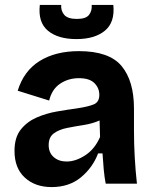

<svg xmlns="http://www.w3.org/2000/svg" viewBox="-20 -747 627 781"><path d="M190 14Q123 14 81 -24.5Q39 -63 39 -133Q39 -188 64.5 -220Q90 -252 129 -269Q168 -286 211.5 -293.5Q255 -301 292 -306Q339 -313 361.5 -322.5Q384 -332 384 -361Q384 -389 364 -409Q344 -429 301 -429Q258 -429 224.5 -406.5Q191 -384 180 -338L52 -378Q77 -459 141.5 -499Q206 -539 301 -539Q424 -539 474.5 -478.5Q525 -418 525 -305V-217Q525 -108 537 0H410Q405 -25 402 -57Q399 -89 397 -123H379Q357 -65 309 -25.5Q261 14 190 14ZM251 -90Q288 -90 327 -115.5Q366 -141 387 -190L385 -257Q356 -244 320.5 -238.5Q285 -233 252.5 -226.5Q220 -220 199 -204.5Q178 -189 178 -157Q178 -126 198.5 -108Q219 -90 251 -90ZM142 -727H229Q227 -704 241 -687Q255 -670 293 -670Q330 -670 342.5 -687Q355 -704 353 -727H441Q448 -656 406.5 -622Q365 -588 291 -588Q216 -588 175 -622Q134 -656 142 -727Z"/></svg>

Font: Bricolage Grotesque 10pt Bricolage Grotesque 10pt Regular
Style: Bold
Weight: 700
Designer: Mathieu Triay
Foundry: Atelier Triay
Version: Version 1.000; ttfautohint (v1.8.4.7-5d5b);gftools[0.9.32]